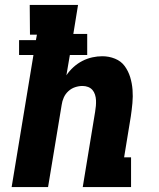

<svg xmlns="http://www.w3.org/2000/svg" viewBox="-20 -755 640 775"><path d="M27 0 115 -533H57V-593H125L129 -615H101L100 -735H295L276 -618H332V-533H262L248 -451Q260 -469 276.5 -484Q293 -499 312.5 -509Q332 -519 352.5 -523.5Q373 -528 393 -528Q420 -528 444.5 -518Q469 -508 483.5 -488Q498 -468 505.5 -443.5Q513 -419 515 -392.5Q517 -366 514.5 -339Q512 -312 508 -285L481 -120H509V0H314L364 -304Q366 -316 367 -327.5Q368 -339 367.5 -350.5Q367 -362 363.5 -373Q360 -384 353 -392Q346 -400 335.5 -404Q325 -408 313 -408Q298 -408 283 -403Q268 -398 256 -387Q244 -376 237.5 -361.5Q231 -347 229 -332L174 0Z"/></svg>

Font: Iosevka Etoile Heavy
Style: Italic
Weight: 900
Italic angle: -9°
Designer: Belleve Invis
Foundry: Belleve Invis
Version: Version 22.1.2; ttfautohint (v1.8.4)